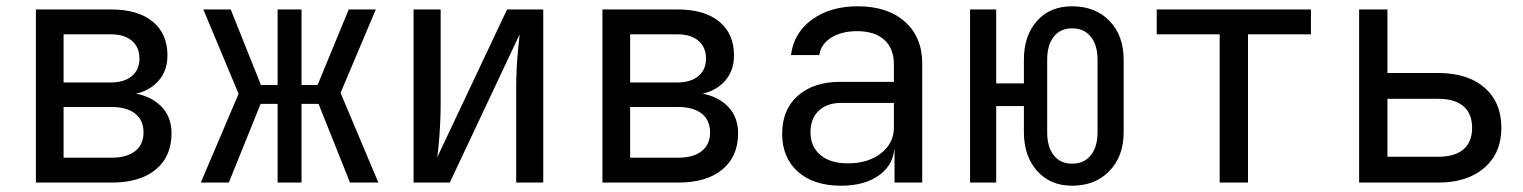

<svg xmlns="http://www.w3.org/2000/svg" viewBox="-20 -580 4840 610"><path d="M94 0V-550H332Q418 -550 465 -511.5Q512 -473 512 -404Q512 -347 473 -312.5Q434 -278 370 -278V-286Q440 -286 482.5 -251Q525 -216 525 -157Q525 -83 475 -41.5Q425 0 335 0ZM182 -79H335Q383 -79 409.5 -100Q436 -121 436 -159Q436 -198 409.5 -219Q383 -240 335 -240H182ZM182 -318H332Q374 -318 398.5 -338Q423 -358 423 -394Q423 -430 399 -450.5Q375 -471 332 -471H182Z M618 0 738 -282 626 -550H713L809 -310H862V-550H938V-310H989L1088 -550H1174L1062 -285L1182 0H1092L992 -250H938V0H862V-250H808L707 0Z M1294 0V-550H1380V-250Q1380 -221 1378.5 -189Q1377 -157 1374.5 -128.5Q1372 -100 1369 -80L1591 -550H1706V0H1620V-300Q1620 -329 1621.5 -361Q1623 -393 1626 -422.5Q1629 -452 1631 -471L1409 0Z M1894 0V-550H2132Q2218 -550 2265 -511.5Q2312 -473 2312 -404Q2312 -347 2273 -312.5Q2234 -278 2170 -278V-286Q2240 -286 2282.5 -251Q2325 -216 2325 -157Q2325 -83 2275 -41.5Q2225 0 2135 0ZM1982 -79H2135Q2183 -79 2209.5 -100Q2236 -121 2236 -159Q2236 -198 2209.5 -219Q2183 -240 2135 -240H1982ZM1982 -318H2132Q2174 -318 2198.5 -338Q2223 -358 2223 -394Q2223 -430 2199 -450.5Q2175 -471 2132 -471H1982Z M2652 10Q2565 10 2515 -34.5Q2465 -79 2465 -155Q2465 -232 2515 -276Q2565 -320 2650 -320H2820V-375Q2820 -426 2789.5 -453.5Q2759 -481 2703 -481Q2654 -481 2621 -460.5Q2588 -440 2583 -405H2493Q2502 -476 2560 -518Q2618 -560 2705 -560Q2800 -560 2855 -511Q2910 -462 2910 -378V0H2822V-105H2807L2822 -120Q2822 -60 2775.5 -25Q2729 10 2652 10ZM2674 -61Q2738 -61 2779 -93Q2820 -125 2820 -175V-253H2652Q2607 -253 2581 -228Q2555 -203 2555 -160Q2555 -114 2586.5 -87.5Q2618 -61 2674 -61Z M3386 10Q3317 10 3275 -37Q3233 -84 3233 -160V-243H3145V0H3062V-550H3145V-315H3233V-390Q3233 -467 3274.5 -513.5Q3316 -560 3386 -560Q3460 -560 3505 -513.5Q3550 -467 3550 -390V-160Q3550 -84 3505 -37Q3460 10 3386 10ZM3386 -60Q3424 -60 3445.5 -86.5Q3467 -113 3467 -160V-390Q3467 -437 3445.5 -463.5Q3424 -490 3386 -490Q3349 -490 3328 -463.5Q3307 -437 3307 -390V-160Q3307 -113 3328 -86.5Q3349 -60 3386 -60Z M3855 0V-471H3655V-550H4145V-471H3945V0Z M4298 0V-550H4388V-348H4550Q4643 -348 4696.5 -301.5Q4750 -255 4750 -174Q4750 -94 4696 -47Q4642 0 4550 0ZM4388 -82H4550Q4602 -82 4629.5 -105.5Q4657 -129 4657 -174Q4657 -219 4629.5 -242.5Q4602 -266 4550 -266H4388Z"/></svg>

Font: JetBrains Mono Zero
Style: Regular-Zero
Weight: 400
Designer: Philipp Nurullin, Konstantin Bulenkov
Foundry: JetBrains
Version: Version 2.211